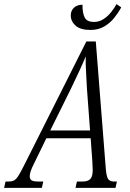

<svg xmlns="http://www.w3.org/2000/svg" viewBox="-70 -916 636 936"><path d="M-50 0 -43 -31H-29Q-13 -31 -2.5 -36Q8 -41 19 -58Q30 -75 47 -109L351 -714H397L445 -103Q448 -59 456 -45Q464 -31 487 -31H500L493 0H298L305 -31H332Q358 -31 370 -43Q382 -55 382 -88Q382 -95 381 -108.5Q380 -122 380 -132L372 -242H156L96 -119Q84 -95 79.5 -81Q75 -67 75 -57Q75 -42 84.5 -36.5Q94 -31 119 -31H141L134 0ZM277 -486 175 -280H369L354 -482Q352 -526 349.5 -565.5Q347 -605 348 -641Q333 -605 316.5 -569.5Q300 -534 277 -486ZM371 -770Q322 -770 298.5 -791Q275 -812 275 -841Q275 -864 290.5 -878.5Q306 -893 332 -893Q332 -850 343.5 -829.5Q355 -809 388 -809Q413 -809 434 -822.5Q455 -836 471.5 -856.5Q488 -877 498 -896L521 -880Q507 -854 486.5 -828.5Q466 -803 437.5 -786.5Q409 -770 371 -770Z"/></svg>

Font: Noto Serif ExtraCondensed Light
Style: Italic
Weight: 300
Width: 2
Italic angle: -12°
Designer: Monotype Design Team
Foundry: Monotype Imaging Inc.
Version: Version 2.014; ttfautohint (v1.8.4.7-5d5b)